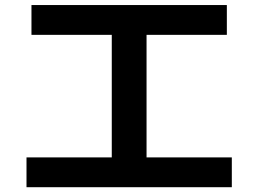

<svg xmlns="http://www.w3.org/2000/svg" viewBox="-20 -747 1040 773"><path d="M86.7 6.7V-113.3H430V-606.7H106.7V-726.7H893.3V-606.7H570V-113.3H913.3V6.7Z"/></svg>

Font: M PLUS 1 Thin
Style: Regular
Weight: 100
Designer: Coji Morishita
Foundry: UNDERFOREST DESIGN
Version: Version 1.001